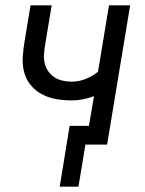

<svg xmlns="http://www.w3.org/2000/svg" viewBox="-20 -540 540 717"><path d="M203 157 240 -70H312L331 -181Q310 -173 289.5 -169Q269 -165 248 -165Q218 -165 189.5 -170Q161 -175 136.5 -188Q112 -201 94.5 -222.5Q77 -244 70 -271Q63 -298 65 -328Q67 -358 72 -387L94 -520H173L149 -376Q146 -358 144.5 -340Q143 -322 146.5 -305.5Q150 -289 159.5 -275Q169 -261 182.5 -252Q196 -243 213 -239Q230 -235 248 -235Q274 -235 299.5 -245Q325 -255 346 -272L387 -520H466L380 0H299L273 157Z"/></svg>

Font: Iosevka Oblique
Style: Regular
Weight: 400
Italic angle: -9°
Monospace: yes
Designer: Belleve Invis
Foundry: Belleve Invis
Version: Version 32.5.0; ttfautohint (v1.8.4)